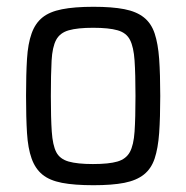

<svg xmlns="http://www.w3.org/2000/svg" viewBox="-20 -538 549 566"><path d="M255.5 8Q199.3 8 162.7 1Q126 -6.1 105 -23.4Q83.9 -40.7 73.2 -70.7Q62.4 -100.7 59.6 -145.9Q56.8 -191.2 56.8 -255.1Q56.8 -319 59.6 -364.2Q62.4 -409.4 73.2 -439.4Q83.9 -469.4 105 -486.4Q126 -503.5 162.7 -510.7Q199.3 -518 255.5 -518Q310.5 -518 346.4 -511Q382.3 -504 404.1 -486.7Q425.9 -469.4 435.9 -439.4Q445.9 -409.4 449.2 -364.2Q452.4 -319 452.4 -255.1Q452.4 -191.2 449.2 -145.9Q445.9 -100.7 435.9 -70.7Q425.9 -40.7 404.1 -23.4Q382.3 -6.1 346.4 1Q310.5 8 255.5 8ZM253.9 -54.4Q301 -54.4 326.2 -61.8Q351.5 -69.2 362.7 -89.6Q374 -110.1 376.7 -150.2Q379.4 -190.2 379.4 -255.1Q379.4 -319.4 376.7 -359.4Q374 -399.4 363.2 -420.4Q352.5 -441.4 326.7 -448.7Q301 -456.1 254.4 -456.1Q208.8 -456.1 182.8 -448.7Q156.8 -441.4 145.5 -420.4Q134.3 -399.4 132.1 -359.4Q129.9 -319.4 129.9 -254.5Q129.9 -190.2 132.6 -150.2Q135.3 -110.1 145.8 -89.6Q156.4 -69.2 182.3 -61.8Q208.3 -54.4 253.9 -54.4Z"/></svg>

Font: Saira Thin SemiCondensed
Style: Regular
Weight: 100
Width: 4
Version: Version 1.101